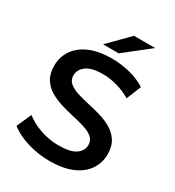

<svg xmlns="http://www.w3.org/2000/svg" viewBox="-211 -1018 1051 1152"><g transform="rotate(30 314.5 -442.0)"><path d="M311 10Q229 10 154 -13.5Q79 -37 35 -74L80 -175Q122 -141 184 -119.5Q246 -98 311 -98Q393 -98 429.5 -124Q466 -150 466 -189Q466 -221 443.5 -240.5Q421 -260 384 -271.5Q347 -283 302.5 -293Q258 -303 213.5 -316.5Q169 -330 132 -351.5Q95 -373 72.5 -409Q50 -445 50 -501Q50 -558 80.5 -605.5Q111 -653 173.5 -681.5Q236 -710 332 -710Q395 -710 457 -694Q519 -678 565 -648L524 -547Q477 -575 427 -588.5Q377 -602 331 -602Q250 -602 214.5 -574Q179 -546 179 -507Q179 -475 201.5 -456Q224 -437 261 -425Q298 -413 342.5 -403.5Q387 -394 431 -381Q475 -368 512 -346Q549 -324 571.5 -288.5Q594 -253 594 -198Q594 -142 563.5 -94.5Q533 -47 470 -18.5Q407 10 311 10ZM240 -757 375 -894H522L348 -757Z"/></g></svg>

Font: Montserrat SemiBold
Style: Regular
Weight: 600
Designer: Julieta Ulanovsky
Foundry: Julieta Ulanovsky
Version: Version 9.000; ttfautohint (v1.8.4.7-5d5b)